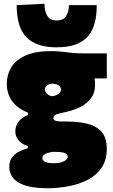

<svg xmlns="http://www.w3.org/2000/svg" viewBox="-20 -788 598 1014"><path d="M232 206Q174.5 206 135.2 197.2Q96 188.5 72.8 172.8Q49.5 157 39.2 136.5Q29 116 29 93Q29 61 45.2 41.2Q61.5 21.5 84.2 10.8Q107 0 127 -5V-18Q110.5 -21 95.5 -31.2Q80.5 -41.5 70.8 -57.8Q61 -74 61 -95Q61 -111.5 68 -128Q75 -144.5 89.8 -158.2Q104.5 -172 128 -180V-193Q105 -201.5 84.8 -215Q64.5 -228.5 49 -247.2Q33.5 -266 24.8 -290.8Q16 -315.5 16 -347Q16 -392 38.8 -431Q61.5 -470 113 -494Q164.5 -518 251 -518Q283.5 -518 307.5 -515Q331.5 -512 358 -509Q384.5 -506 425 -506H544V-374Q500.5 -374 462.8 -374Q425 -374 385 -374L441 -454Q460.5 -433 471.2 -404.5Q482 -376 482 -340Q482 -296 458.8 -266.8Q435.5 -237.5 398.5 -220.2Q361.5 -203 321 -195Q290.5 -189 276.2 -183.2Q262 -177.5 262 -164Q262 -156.5 268 -152.8Q274 -149 286.8 -147.5Q299.5 -146 319 -146H337Q394.5 -146 441.5 -134.5Q488.5 -123 516.2 -92Q544 -61 544 -2Q544 58 516.2 98.2Q488.5 138.5 442.5 162Q396.5 185.5 341.5 195.8Q286.5 206 232 206ZM264 74Q289.5 74 306 68.5Q322.5 63 330.2 55.2Q338 47.5 338 40Q338 33 333 27Q328 21 313.2 17.5Q298.5 14 269 14H257Q244.5 16 232.2 19.5Q220 23 212 29.8Q204 36.5 204 48Q204 54 207.8 58.8Q211.5 63.5 219 67Q226.5 70.5 237.8 72.2Q249 74 264 74ZM251 -280Q261 -280 270.2 -282.8Q279.5 -285.5 286.8 -290Q294 -294.5 298 -301Q302 -307.5 302 -315Q302 -323.5 296.8 -330.5Q291.5 -337.5 281.5 -341.8Q271.5 -346 257 -346Q244.5 -346 235.5 -341.8Q226.5 -337.5 221.8 -330.8Q217 -324 217 -316Q217 -308.5 221.5 -301.2Q226 -294 233.8 -288.2Q241.5 -282.5 251 -280ZM279 -538Q172.5 -538 120.2 -590.8Q68 -643.5 68 -761L215 -768Q215 -729 229.5 -704.5Q244 -680 279 -680Q315 -680 329.5 -703.8Q344 -727.5 344 -761H491Q491 -682.5 468 -633.2Q445 -584 398 -561Q351 -538 279 -538Z"/></svg>

Font: Commissioner Thin Black
Style: Regular
Weight: 900
Version: Version 1.000